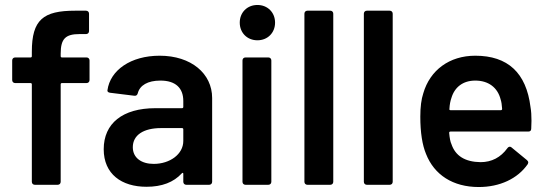

<svg xmlns="http://www.w3.org/2000/svg" viewBox="-20 -743 2201 772"><path d="M229 -512C226 -512 224 -514 224 -517V-527C224 -587 243 -606 300 -606H326C333 -606 338 -611 338 -618V-688C338 -695 333 -700 326 -700H291H282C154 -700 108 -664 108 -535V-517C108 -514 106 -512 103 -512H41C34 -512 29 -507 29 -500V-421C29 -414 34 -409 41 -409H103C106 -409 108 -407 108 -404V-12C108 -5 113 0 120 0H212C219 0 224 -5 224 -12V-404C224 -407 226 -409 229 -409H328C335 -409 340 -414 340 -421V-500C340 -507 335 -512 328 -512Z M622 -519C506 -519 423 -461 412 -380V-378C412 -374 416 -371 423 -370L520 -358H523C528 -358 532 -361 534 -368C542 -400 574 -419 625 -419C686 -419 717 -389 717 -337V-313C717 -310 715 -308 712 -308H605C473 -308 397 -247 397 -143C397 -43 469 8 569 8C631 8 678 -10 711 -46C712 -47 713 -48 714 -48C715 -48 717 -48 717 -44V-12C717 -5 722 0 729 0H821C828 0 833 -5 833 -12V-349C833 -447 749 -519 622 -519ZM598 -84C549 -84 514 -108 514 -151C514 -200 557 -228 628 -228H712C715 -228 717 -226 717 -223V-176C717 -123 663 -84 598 -84Z M1015 -581C1056 -581 1086 -611 1086 -652C1086 -693 1056 -723 1015 -723C974 -723 944 -693 944 -652C944 -611 974 -581 1015 -581ZM1059 0C1066 0 1071 -5 1071 -12V-500C1071 -507 1066 -512 1059 -512H967C960 -512 955 -507 955 -500V-12C955 -5 960 0 967 0Z M1308 0C1315 0 1320 -5 1320 -12V-688C1320 -695 1315 -700 1308 -700H1216C1209 -700 1204 -695 1204 -688V-12C1204 -5 1209 0 1216 0Z M1547 0C1554 0 1559 -5 1559 -12V-688C1559 -695 1554 -700 1547 -700H1455C1448 -700 1443 -695 1443 -688V-12C1443 -5 1448 0 1455 0Z M2113 -313C2096 -450 2022 -519 1891 -519C1787 -519 1709 -461 1682 -368C1674 -344 1670 -313 1670 -274C1670 -210 1678 -160 1693 -124C1726 -40 1801 9 1905 9C1989 9 2061 -24 2102 -83C2103 -86 2104 -88 2104 -90C2104 -93 2102 -96 2099 -99L2037 -150C2035 -152 2033 -153 2030 -153C2026 -153 2023 -151 2020 -147C1993 -110 1957 -91 1912 -91C1850 -92 1811 -116 1795 -164C1791 -172 1788 -187 1786 -209C1786 -212 1788 -214 1791 -214H2104C2112 -214 2116 -218 2116 -226L2117 -257C2117 -278 2116 -296 2113 -313ZM1891 -419C1944 -419 1981 -391 1993 -343C1996 -334 1998 -322 1999 -305C1999 -302 1997 -300 1994 -300H1791C1788 -300 1787 -301 1787 -303V-305C1788 -323 1791 -338 1795 -349C1808 -393 1842 -419 1891 -419Z"/></svg>

Font: Barlow SemiBold Numbers
Style: Regular
Weight: 600
Designer: Jeremy Tribby
Foundry: Tribby Type
Version: Version 1.408